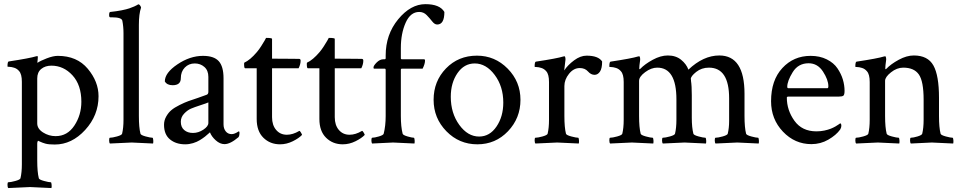

<svg xmlns="http://www.w3.org/2000/svg" viewBox="-20 -699 4705 939"><path d="M262.7 -425.8Q356.4 -425.8 409.2 -362.8Q461.9 -299.8 461.9 -228.5Q461.9 -134.8 396.5 -63.5Q331.1 7.8 248 7.8Q233.4 7.8 222.2 6.8Q210.9 5.9 202.1 3.4Q193.4 1 188.5 -1Q183.6 -2.9 175.8 -6.3Q168 -9.8 166 -10.7Q162.1 -5.9 162.1 2V85.9Q162.1 142.6 169.9 172.9Q171.9 179.7 195.3 186Q218.8 192.4 228.5 192.4Q231.4 192.4 232.4 204.6Q233.4 216.8 231.4 220.7Q133.8 215.8 127 215.8Q121.1 215.8 20.5 220.7Q16.6 216.8 16.6 204.6Q16.6 192.4 20.5 192.4Q32.2 192.4 55.2 186Q78.1 179.7 80.1 172.9Q86.9 144.5 86.9 104.5V-298.8Q86.9 -336.9 73.2 -351.6Q63.5 -363.3 49.3 -367.7Q35.2 -372.1 25.9 -372.1Q16.6 -372.1 16.6 -374Q16.6 -397.5 22.5 -398.4Q126 -414.1 157.2 -423.8Q158.2 -423.8 160.2 -424.3Q162.1 -424.8 162.1 -424.8Q165 -424.8 165 -419.4Q165 -414.1 164.1 -406.2Q163.1 -398.4 163.1 -397.5V-391.6Q176.8 -401.4 208.5 -413.6Q240.2 -425.8 262.7 -425.8ZM231.4 -377.9Q201.2 -377.9 181.6 -361.8Q162.1 -345.7 162.1 -315.4V-95.7Q162.1 -69.3 190.4 -51.3Q218.8 -33.2 252 -33.2Q309.6 -33.2 343.8 -85Q377.9 -136.7 377.9 -201.2Q377.9 -283.2 334.5 -330.6Q291 -377.9 231.4 -377.9Z M584 -113.3V-536.1Q584 -569.3 578.1 -598.6Q573.2 -614.3 528.3 -614.3H519.5Q513.7 -614.3 513.7 -625Q513.7 -640.6 519.5 -640.6Q548.8 -643.6 573.7 -648.4Q598.6 -653.3 612.8 -658.2Q627 -663.1 636.7 -667.5Q646.5 -671.9 651.4 -674.8L655.3 -677.7H657.2Q661.1 -677.7 665 -672.4Q668.9 -667 669.9 -662.1Q659.2 -630.9 659.2 -577.1V-131.8Q659.2 -75.2 667 -44.9Q668.9 -38.1 692.4 -31.7Q715.8 -25.4 725.6 -25.4Q728.5 -25.4 729.5 -13.7Q730.5 -2 728.5 2.9Q630.9 -2 624 -2Q618.2 -2 517.6 2.9Q513.7 -1 513.7 -13.2Q513.7 -25.4 517.6 -25.4Q529.3 -25.4 552.2 -31.7Q575.2 -38.1 577.1 -44.9Q584 -73.2 584 -113.3Z M999 -97.7V-198.2Q991.2 -194.3 960.9 -184.6Q930.7 -174.8 913.6 -167.5Q896.5 -160.2 880.4 -143.1Q864.3 -126 864.3 -103.5Q864.3 -77.1 880.9 -63Q897.5 -48.8 923.8 -48.8Q950.2 -48.8 974.6 -64.9Q999 -81.1 999 -97.7ZM972.7 -425.8Q1026.4 -425.8 1049.8 -399.9Q1073.2 -374 1073.2 -316.4V-90.8Q1073.2 -70.3 1084 -56.6Q1094.7 -43 1113.3 -43Q1127 -43 1147.5 -56.6Q1151.4 -56.6 1151.4 -48.8Q1151.4 -36.1 1146.5 -28.3Q1106.4 5.9 1078.1 5.9Q1055.7 5.9 1035.2 -12.7Q1014.6 -31.2 1006.8 -51.8Q1005.9 -51.8 999.5 -45.4Q993.2 -39.1 982.4 -30.8Q971.7 -22.5 957.5 -13.7Q943.4 -4.9 924.3 1Q905.3 6.8 885.7 6.8Q840.8 6.8 811.5 -17.1Q782.2 -41 782.2 -88.9Q782.2 -110.4 793 -129.4Q803.7 -148.4 818.4 -160.6Q833 -172.9 858.4 -185.5Q883.8 -198.2 901.9 -204.6Q919.9 -210.9 949.2 -220.7Q978.5 -230.5 990.2 -235.4Q999 -238.3 999 -250V-323.2Q999 -354.5 979.5 -371.6Q960 -388.7 932.6 -388.7Q903.3 -388.7 883.8 -368.7Q864.3 -348.6 864.3 -316.4Q864.3 -282.2 824.2 -282.2Q796.9 -282.2 786.1 -300.8Q786.1 -342.8 847.7 -384.3Q909.2 -425.8 972.7 -425.8Z M1235.4 -365.2H1178.7Q1173.8 -365.2 1173.8 -385.7Q1173.8 -391.6 1174.8 -392.6Q1203.1 -405.3 1236.3 -444.3Q1247.1 -457 1257.3 -473.1Q1267.6 -489.3 1274.4 -501Q1281.2 -512.7 1281.2 -513.7Q1310.5 -513.7 1310.5 -508.8V-412.1Q1335.9 -412.1 1387.7 -411.6Q1439.5 -411.1 1442.4 -411.1Q1450.2 -411.1 1450.2 -402.3Q1450.2 -384.8 1440.4 -365.2H1310.5V-126Q1310.5 -86.9 1330.6 -63.5Q1350.6 -40 1382.8 -40Q1412.1 -40 1443.4 -58.6Q1446.3 -60.5 1452.1 -50.3Q1458 -40 1457 -39.1Q1442.4 -23.4 1412.1 -8.3Q1381.8 6.8 1349.6 6.8Q1300.8 6.8 1268.1 -25.4Q1235.4 -57.6 1235.4 -117.2Z M1542 -365.2H1485.4Q1480.5 -365.2 1480.5 -385.7Q1480.5 -391.6 1481.4 -392.6Q1509.8 -405.3 1543 -444.3Q1553.7 -457 1564 -473.1Q1574.2 -489.3 1581.1 -501Q1587.9 -512.7 1587.9 -513.7Q1617.2 -513.7 1617.2 -508.8V-412.1Q1642.6 -412.1 1694.3 -411.6Q1746.1 -411.1 1749 -411.1Q1756.8 -411.1 1756.8 -402.3Q1756.8 -384.8 1747.1 -365.2H1617.2V-126Q1617.2 -86.9 1637.2 -63.5Q1657.2 -40 1689.5 -40Q1718.8 -40 1750 -58.6Q1752.9 -60.5 1758.8 -50.3Q1764.6 -40 1763.7 -39.1Q1749 -23.4 1718.8 -8.3Q1688.5 6.8 1656.2 6.8Q1607.4 6.8 1574.7 -25.4Q1542 -57.6 1542 -117.2Z M2060.5 -678.7Q2130.9 -678.7 2153.3 -640.6Q2153.3 -579.1 2118.2 -579.1Q2105.5 -579.1 2093.8 -594.2Q2082 -609.4 2066.9 -625Q2051.8 -640.6 2030.3 -640.6Q1987.3 -640.6 1963.9 -587.9Q1940.4 -535.2 1940.4 -463.9V-414.1Q1940.4 -409.2 1945.3 -409.2H2053.7Q2058.6 -409.2 2058.6 -402.3Q2058.6 -386.7 2046.9 -363.3H1946.3Q1940.4 -363.3 1940.4 -357.4V-131.8Q1940.4 -79.1 1949.2 -44.9Q1951.2 -38.1 1973.1 -31.7Q1995.1 -25.4 2003.9 -25.4Q2006.8 -25.4 2007.8 -13.7Q2008.8 -2 2006.8 2.9Q1909.2 -2 1902.3 -2Q1899.4 -2 1799.8 2.9Q1797.9 1 1796.9 -6.3Q1795.9 -13.7 1796.9 -19.5Q1797.9 -25.4 1799.8 -25.4Q1811.5 -25.4 1833 -31.7Q1854.5 -38.1 1856.4 -44.9Q1866.2 -83 1866.2 -131.8V-356.4Q1866.2 -363.3 1861.3 -363.3H1809.6Q1806.6 -363.3 1806.6 -369.1Q1806.6 -377.9 1822.3 -393.6Q1837.9 -409.2 1855.5 -409.2H1861.3Q1866.2 -409.2 1866.2 -415V-427.7Q1866.2 -530.3 1927.2 -604.5Q1988.3 -678.7 2060.5 -678.7Z M2301.8 -388.7Q2250 -388.7 2217.3 -341.3Q2184.6 -293.9 2184.6 -225.6Q2184.6 -145.5 2226.1 -88.4Q2267.6 -31.2 2323.2 -31.2Q2375 -31.2 2408.2 -80.1Q2441.4 -128.9 2441.4 -197.3Q2441.4 -276.4 2399.4 -332.5Q2357.4 -388.7 2301.8 -388.7ZM2312.5 -426.8Q2400.4 -426.8 2462.9 -363.3Q2525.4 -299.8 2525.4 -210.9Q2525.4 -121.1 2464.4 -57.1Q2403.3 6.8 2314.5 6.8Q2225.6 6.8 2163.1 -57.1Q2100.6 -121.1 2100.6 -210.9Q2100.6 -301.8 2161.1 -364.3Q2221.7 -426.8 2312.5 -426.8Z M2848.6 -426.8Q2906.2 -426.8 2924.8 -398.4Q2924.8 -364.3 2914.1 -348.6Q2903.3 -333 2887.7 -333Q2870.1 -333 2855.5 -349.6Q2840.8 -366.2 2815.4 -366.2Q2785.2 -366.2 2762.7 -337.9Q2740.2 -309.6 2740.2 -278.3V-131.8Q2740.2 -75.2 2748 -44.9Q2750 -38.1 2773.9 -31.7Q2797.9 -25.4 2807.6 -25.4Q2810.5 -25.4 2811.5 -13.7Q2812.5 -2 2810.5 2.9Q2712.9 -2 2705.1 -2Q2699.2 -2 2598.6 2.9Q2594.7 -1 2594.7 -13.2Q2594.7 -25.4 2598.6 -25.4Q2610.4 -25.4 2633.3 -31.7Q2656.2 -38.1 2658.2 -44.9Q2665 -73.2 2665 -113.3V-297.9Q2665 -335.9 2651.4 -350.6Q2641.6 -362.3 2627.4 -366.7Q2613.3 -371.1 2604 -371.1Q2594.7 -371.1 2594.7 -373Q2594.7 -396.5 2600.6 -397.5Q2704.1 -413.1 2735.4 -422.9Q2736.3 -422.9 2738.3 -423.3Q2740.2 -423.8 2740.2 -423.8Q2744.1 -423.8 2745.1 -415.5Q2746.1 -407.2 2745.1 -403.3L2739.3 -354.5Q2756.8 -380.9 2787.6 -403.8Q2818.4 -426.8 2848.6 -426.8Z M3246.1 -427.7Q3285.2 -427.7 3311 -406.7Q3336.9 -385.7 3346.7 -358.4Q3419.9 -427.7 3498 -427.7Q3621.1 -427.7 3621.1 -240.2V-131.8Q3621.1 -75.2 3628.9 -44.9Q3630.9 -38.1 3654.3 -31.7Q3677.7 -25.4 3687.5 -25.4Q3690.4 -25.4 3691.4 -13.7Q3692.4 -2 3690.4 2.9Q3592.8 -2 3585.9 -2Q3580.1 -2 3479.5 2.9Q3475.6 -1 3475.6 -13.2Q3475.6 -25.4 3479.5 -25.4Q3491.2 -25.4 3514.2 -31.7Q3537.1 -38.1 3539.1 -44.9Q3545.9 -73.2 3545.9 -107.4V-217.8Q3545.9 -368.2 3447.3 -368.2Q3411.1 -368.2 3384.8 -347.2Q3358.4 -326.2 3358.4 -312.5L3359.4 -308.6Q3359.4 -304.7 3359.4 -303.7Q3363.3 -279.3 3363.3 -233.4V-123Q3363.3 -75.2 3371.1 -44.9Q3373 -38.1 3396.5 -31.7Q3419.9 -25.4 3429.7 -25.4Q3432.6 -25.4 3433.6 -13.7Q3434.6 -2 3432.6 2.9Q3335 -2 3328.1 -2Q3322.3 -2 3221.7 2.9Q3217.8 -1 3217.8 -13.2Q3217.8 -25.4 3221.7 -25.4Q3233.4 -25.4 3256.3 -31.7Q3279.3 -38.1 3281.2 -44.9Q3288.1 -73.2 3288.1 -113.3V-212.9Q3288.1 -368.2 3194.3 -368.2Q3165 -368.2 3135.3 -346.2Q3105.5 -324.2 3105.5 -303.7V-131.8Q3105.5 -75.2 3113.3 -44.9Q3115.2 -38.1 3138.7 -31.7Q3162.1 -25.4 3171.9 -25.4Q3174.8 -25.4 3175.8 -13.7Q3176.8 -2 3174.8 2.9Q3077.1 -2 3070.3 -2Q3064.5 -2 2963.9 2.9Q2960 -1 2960 -13.2Q2960 -25.4 2963.9 -25.4Q2975.6 -25.4 2998.5 -31.7Q3021.5 -38.1 3023.4 -44.9Q3030.3 -73.2 3030.3 -113.3V-297.9Q3030.3 -335.9 3016.6 -350.6Q3006.8 -362.3 2992.7 -366.7Q2978.5 -371.1 2969.2 -371.1Q2960 -371.1 2960 -373Q2960 -396.5 2965.8 -397.5Q3069.3 -413.1 3100.6 -422.9Q3101.6 -422.9 3103.5 -423.3Q3105.5 -423.8 3105.5 -423.8Q3109.4 -423.8 3110.4 -415.5Q3111.3 -407.2 3110.4 -403.3Q3106.4 -376 3106.4 -364.3Q3106.4 -360.4 3108.4 -360.4Q3109.4 -360.4 3111.3 -362.3Q3133.8 -385.7 3172.4 -406.7Q3210.9 -427.7 3246.1 -427.7Z M3934.6 -389.6Q3883.8 -389.6 3856.9 -346.2Q3830.1 -302.7 3830.1 -274.4Q3830.1 -267.6 3835.9 -267.6H4026.4Q4031.2 -267.6 4031.2 -277.3Q4031.2 -308.6 4004.9 -349.1Q3978.5 -389.6 3934.6 -389.6ZM3944.3 -425.8Q3989.3 -425.8 4023.4 -408.7Q4057.6 -391.6 4075.7 -364.7Q4093.8 -337.9 4102.1 -310.1Q4110.4 -282.2 4110.4 -254.9Q4110.4 -235.4 4104.5 -231Q4098.6 -226.6 4082 -226.6H3835.9Q3828.1 -226.6 3828.1 -221.7Q3828.1 -160.2 3865.2 -108.4Q3902.3 -56.6 3972.7 -56.6Q3993.2 -56.6 4011.7 -60.5Q4030.3 -64.5 4043.5 -69.8Q4056.6 -75.2 4065.9 -80.6Q4075.2 -85.9 4082 -90.8L4088.9 -95.7Q4094.7 -95.7 4094.7 -83Q4094.7 -75.2 4088.9 -65.4Q4069.3 -38.1 4031.2 -16.1Q3993.2 5.9 3948.2 5.9Q3867.2 5.9 3809.1 -55.2Q3751 -116.2 3751 -204.1Q3751 -306.6 3806.2 -366.2Q3861.3 -425.8 3944.3 -425.8Z M4449.2 -427.7Q4517.6 -427.7 4544.9 -378.9Q4572.3 -330.1 4572.3 -220.7V-131.8Q4572.3 -75.2 4580.1 -44.9Q4582 -38.1 4605.5 -31.7Q4628.9 -25.4 4638.7 -25.4Q4641.6 -25.4 4642.6 -13.7Q4643.6 -2 4641.6 2.9Q4543.9 -2 4537.1 -2Q4535.2 -2 4434.6 2.9Q4430.7 -1 4430.7 -13.2Q4430.7 -25.4 4434.6 -25.4Q4446.3 -25.4 4467.3 -31.7Q4488.3 -38.1 4490.2 -44.9Q4497.1 -73.2 4497.1 -113.3V-210.9Q4497.1 -301.8 4473.6 -335Q4450.2 -368.2 4397.5 -368.2Q4366.2 -368.2 4337.4 -345.2Q4308.6 -322.3 4308.6 -303.7V-131.8Q4308.6 -75.2 4316.4 -44.9Q4318.4 -38.1 4341.8 -31.7Q4365.2 -25.4 4375 -25.4Q4377.9 -25.4 4378.9 -13.7Q4379.9 -2 4377.9 2.9Q4280.3 -2 4273.4 -2Q4267.6 -2 4167 2.9Q4163.1 -1 4163.1 -13.2Q4163.1 -25.4 4167 -25.4Q4178.7 -25.4 4201.7 -31.7Q4224.6 -38.1 4226.6 -44.9Q4233.4 -73.2 4233.4 -113.3V-297.9Q4233.4 -335.9 4219.7 -350.6Q4210 -362.3 4195.8 -366.7Q4181.6 -371.1 4172.4 -371.1Q4163.1 -371.1 4163.1 -373Q4163.1 -396.5 4168.9 -397.5Q4272.5 -413.1 4303.7 -422.9Q4304.7 -422.9 4306.6 -423.3Q4308.6 -423.8 4308.6 -423.8Q4312.5 -423.8 4313.5 -415.5Q4314.5 -407.2 4313.5 -403.3Q4309.6 -376 4309.6 -364.3Q4309.6 -360.4 4311.5 -360.4Q4312.5 -360.4 4314.5 -362.3Q4336.9 -385.7 4375.5 -406.7Q4414.1 -427.7 4449.2 -427.7Z"/></svg>

Font: Crimson Text
Style: Regular
Weight: 400
Version: Version 0.13